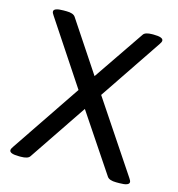

<svg xmlns="http://www.w3.org/2000/svg" viewBox="-105 -794 821 887"><g transform="rotate(15 305.5 -350.0)"><path d="M592 -15Q592 2 546 2H530Q497 2 487 -13L303 -288L117 -12Q108 2 74 2H66Q20 2 20 -15Q20 -22 28 -33L252 -365L52 -667Q44 -678 44 -685Q44 -702 90 -702H104Q137 -702 147 -687L307 -446L472 -688Q481 -702 515 -702H521Q567 -702 567 -685Q567 -678 559 -667L359 -370L584 -33Q592 -22 592 -15Z"/></g></svg>

Font: mmAsap
Style: Regular
Weight: 400
Designer: Pablo Cosgaya
Foundry: Omnibus-Type
Version: Version 1.001